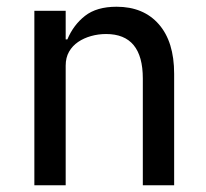

<svg xmlns="http://www.w3.org/2000/svg" viewBox="-20 -550 613 570"><path d="M82 0V-518H175V-433H180Q198 -476 232.5 -503Q267 -530 326 -530Q406 -530 451.5 -478Q497 -426 497 -331V0H404V-317Q404 -449 295 -449Q272 -449 250.5 -443Q229 -437 212 -425.5Q195 -414 185 -396.5Q175 -379 175 -355V0Z"/></svg>

Font: IBM Plex Sans Thai Text
Style: Regular
Weight: 450
Designer: Mike Abbink, Paul van der Laan, Pieter van Rosmalen, Ben Mitchell, Mark Frömberg
Foundry: Bold Monday
Version: Version 1.1